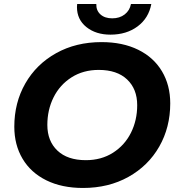

<svg xmlns="http://www.w3.org/2000/svg" viewBox="-20 -921 884 953"><path d="M51 -292Q51 -411 105.5 -506.5Q160 -602 258.5 -657Q357 -712 484 -712Q589 -712 666 -674Q743 -636 784 -567Q825 -498 825 -408Q825 -289 770.5 -193.5Q716 -98 617.5 -43Q519 12 392 12Q287 12 210 -26Q133 -64 92 -133Q51 -202 51 -292ZM661 -399Q661 -479 611 -526.5Q561 -574 470 -574Q393 -574 335 -537Q277 -500 246 -438Q215 -376 215 -301Q215 -221 265 -173.5Q315 -126 406 -126Q483 -126 541 -163Q599 -200 630 -262Q661 -324 661 -399ZM362 -886Q362 -896 363 -901H458Q457 -869 478.5 -849.5Q500 -830 537 -830Q574 -830 599 -849.5Q624 -869 630 -901H731Q718 -831 663 -790Q608 -749 528 -749Q456 -749 409 -786.5Q362 -824 362 -886Z"/></svg>

Font: Idrija
Style: Bold Italic
Weight: 700
Italic angle: -11.3°
Designer: Julieta Ulanovsky
Foundry: Julieta Ulanovsky
Version: Version 7.200